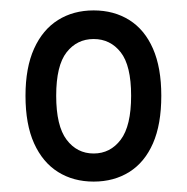

<svg xmlns="http://www.w3.org/2000/svg" viewBox="-20 -734 360 369"><path d="M160 -385Q121 -385 91.5 -403.5Q62 -422 45.5 -458.5Q29 -495 29 -550Q29 -604 45.5 -640.5Q62 -677 91.5 -695.5Q121 -714 160 -714Q199 -714 228.5 -695.5Q258 -677 274 -640.5Q290 -604 290 -550Q290 -495 274 -458.5Q258 -422 228.5 -403.5Q199 -385 160 -385ZM160 -439Q192 -439 212 -465.5Q232 -492 232 -550Q232 -608 212 -633.5Q192 -659 160 -659Q128 -659 108 -633.5Q88 -608 88 -550Q88 -492 108 -465.5Q128 -439 160 -439Z"/></svg>

Font: Nunito Sans 7pt Condensed
Style: Regular
Weight: 400
Width: 3
Designer: Vernon Adams
Foundry: Vernon Adams
Version: Version 3.101;gftools[0.9.27]